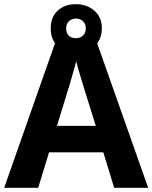

<svg xmlns="http://www.w3.org/2000/svg" viewBox="-20 -900 730 920"><path d="M527 0 475 -170H215L163 0H0L252 -717H437L690 0ZM387 -463Q382 -480 374 -506Q366 -532 358 -559Q350 -586 345 -606Q340 -586 331.5 -556.5Q323 -527 315.5 -500.5Q308 -474 304 -463L253 -297H439ZM344 -648Q290 -648 256.5 -679Q223 -710 223 -764Q223 -818 256.5 -849Q290 -880 344 -880Q396 -880 432 -849Q468 -818 468 -765Q468 -710 432.5 -679Q397 -648 344 -648ZM344 -717Q364 -717 377.5 -729.5Q391 -742 391 -764Q391 -786 377.5 -798.5Q364 -811 344 -811Q324 -811 310.5 -798.5Q297 -786 297 -764Q297 -742 309 -729.5Q321 -717 344 -717Z"/></svg>

Font: Noto Sans Thai
Style: Bold
Weight: 700
Designer: Monotype Design Team
Foundry: Monotype Imaging Inc.
Version: Version 2.001